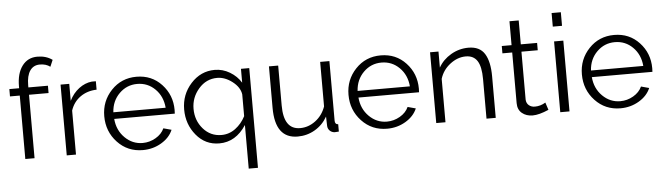

<svg xmlns="http://www.w3.org/2000/svg" viewBox="-54 -968 4876 1408"><g transform="rotate(-5 2384.0 -263.5)"><path d="M100 0V-467H28V-521H100V-535Q100 -630 141 -685Q182 -740 253 -740Q317 -740 363 -707L342 -658Q312 -681 266 -681Q219 -681 193.5 -644Q168 -607 168 -537V-521H312V-467H168V0Z M665 -461Q596 -459 545 -423Q494 -387 473 -324V0H405V-521H469V-396Q496 -451 540.5 -484.5Q585 -518 635 -523Q654 -524 665 -523Z M965 10Q853 10 778.5 -69.5Q704 -149 704 -262Q704 -373 778.5 -451.5Q853 -530 964 -530Q1076 -530 1149 -451.5Q1222 -373 1222 -263Q1222 -241 1221 -236H775Q782 -152 837.5 -97Q893 -42 968 -42Q1019 -42 1064 -68Q1109 -94 1128 -136L1187 -120Q1163 -63 1101.5 -26.5Q1040 10 965 10ZM773 -285H1158Q1151 -369 1096.5 -423Q1042 -477 965 -477Q888 -477 833 -422.5Q778 -368 773 -285Z M1292 -260Q1292 -370 1364.5 -450Q1437 -530 1540 -530Q1599 -530 1651 -499Q1703 -468 1733 -419V-521H1794V213H1726V-108Q1649 10 1528 10Q1425 10 1358.5 -70.5Q1292 -151 1292 -260ZM1726 -173V-334Q1718 -387 1664 -428.5Q1610 -470 1553 -470Q1472 -470 1416.5 -406Q1361 -342 1361 -259Q1361 -173 1414.5 -111.5Q1468 -50 1549 -50Q1606 -50 1652 -84.5Q1698 -119 1726 -173Z M1939 -215V-521H2007V-227Q2007 -50 2128 -50Q2189 -50 2241 -89Q2293 -128 2316 -193V-521H2384V-82Q2384 -55 2408 -54V0Q2392 2 2376 2Q2355 0 2341 -14Q2327 -28 2326 -48L2324 -118Q2290 -58 2232 -24Q2174 10 2105 10Q1939 10 1939 -215Z M2763 10Q2651 10 2576.5 -69.5Q2502 -149 2502 -262Q2502 -373 2576.5 -451.5Q2651 -530 2762 -530Q2874 -530 2947 -451.5Q3020 -373 3020 -263Q3020 -241 3019 -236H2573Q2580 -152 2635.5 -97Q2691 -42 2766 -42Q2817 -42 2862 -68Q2907 -94 2926 -136L2985 -120Q2961 -63 2899.5 -26.5Q2838 10 2763 10ZM2571 -285H2956Q2949 -369 2894.5 -423Q2840 -477 2763 -477Q2686 -477 2631 -422.5Q2576 -368 2571 -285Z M3563 0H3495V-291Q3495 -383 3467.5 -425.5Q3440 -468 3383 -468Q3322 -468 3267 -425.5Q3212 -383 3193 -319V0H3125V-521H3187V-403Q3219 -460 3279 -495Q3339 -530 3408 -530Q3491 -530 3527 -472Q3563 -414 3563 -305Z M3953 -25Q3882 6 3835 6Q3788 6 3756.5 -20Q3725 -46 3725 -94V-467H3653V-521H3725V-697H3793V-521H3913V-467H3793V-113Q3795 -86 3813 -71.5Q3831 -57 3856 -57Q3898 -57 3935 -80Z M4038 -630V-730H4106V-630ZM4038 0V-521H4106V0Z M4481 10Q4369 10 4294.5 -69.5Q4220 -149 4220 -262Q4220 -373 4294.5 -451.5Q4369 -530 4480 -530Q4592 -530 4665 -451.5Q4738 -373 4738 -263Q4738 -241 4737 -236H4291Q4298 -152 4353.5 -97Q4409 -42 4484 -42Q4535 -42 4580 -68Q4625 -94 4644 -136L4703 -120Q4679 -63 4617.5 -26.5Q4556 10 4481 10ZM4289 -285H4674Q4667 -369 4612.5 -423Q4558 -477 4481 -477Q4404 -477 4349 -422.5Q4294 -368 4289 -285Z"/></g></svg>

Font: Raleway-v4020
Style: Regular
Weight: 400
Designer: Matt McInerney, Pablo Impallari, Rodrigo Fuenzalida
Foundry: Matt McInerney, Pablo Impallari, Rodrigo Fuenzalida
Version: Version 4.020;PS 004.020;hotconv 1.0.88;makeotf.lib2.5.64775